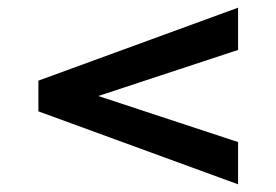

<svg xmlns="http://www.w3.org/2000/svg" viewBox="-20 -560 720 500"><path d="M80 -270 600 -80V-190L236 -310L600 -430V-540L80 -350Z"/></svg>

Font: Gully Medium
Style: Regular
Weight: 500
Designer: jaikishan Patel
Foundry: MagicType
Version: Version 1.000;Glyphs 3.2 (3242)